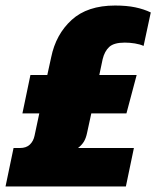

<svg xmlns="http://www.w3.org/2000/svg" viewBox="-51 -674 565 694"><path d="M-31 0 -2 -139H21Q44 -139 57 -151.5Q70 -164 74 -184L91 -264H30L59 -403H120L134 -467Q151 -550 208 -602Q265 -654 365 -654Q407 -654 438 -647.5Q469 -641 494 -629L468 -508Q455 -514 436.5 -517Q418 -520 400 -520Q361 -520 344 -504.5Q327 -489 320 -460L308 -403H443L406 -264H279L264 -195Q260 -175 252.5 -162.5Q245 -150 231 -139H433L404 0Z"/></svg>

Font: Kanit
Style: Bold Italic
Weight: 700
Italic angle: -12°
Designer: Katatrad Team
Foundry: CadsonDemak
Version: Version 2.000; ttfautohint (v1.8.3)